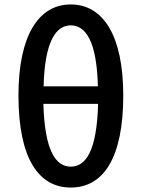

<svg xmlns="http://www.w3.org/2000/svg" viewBox="-20 -830 637 863"><path d="M421 -363C415 -149 365 -81 298 -81C232 -81 181 -149 175 -363ZM176 -442C181 -645 232 -716 298 -716C365 -716 415 -645 420 -442ZM298 -810C154 -810 63 -671 63 -401C63 -117 154 13 298 13C443 13 534 -117 534 -401C534 -671 443 -810 298 -810Z"/></svg>

Font: Noto Sans CJK KR Medium
Style: Regular
Weight: 500
Designer: Ryoko NISHIZUKA (kana & ideographs); Paul D. Hunt (Latin, Greek & Cyrillic); Wenlong ZHANG (bopomofo); Sandoll Communica
Foundry: Adobe Systems Incorporated
Version: Version 1.004;PS 1.004;hotconv 1.0.82;makeotf.lib2.5.63406